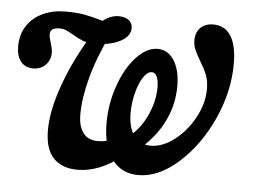

<svg xmlns="http://www.w3.org/2000/svg" viewBox="-39 -475 736 536"><g transform="rotate(5 328.5 -207.5)"><path d="M104 -91.9Q104 -148.4 131.5 -223.4Q158.9 -298.4 206.5 -374.2H254.8Q221.8 -306.5 206 -247.6Q190.3 -188.7 190.3 -143.5Q190.3 -110.5 204 -91.9Q217.7 -73.4 245.2 -73.4Q258.9 -73.4 272.6 -77Q286.3 -80.6 298.4 -87.1L316.1 -36.3Q288.7 -13.7 257.7 -1.2Q226.6 11.3 196 11.3Q151.6 11.3 127.8 -14.1Q104 -39.5 104 -91.9ZM265.3 -125.8Q265.3 -179.8 283.1 -230.6Q300.8 -281.5 329.8 -312.9Q358.9 -344.4 389.5 -344.4Q418.5 -344.4 435.9 -317.3Q453.2 -290.3 453.2 -245.2Q453.2 -188.7 425.8 -137.9Q398.4 -87.1 340.3 -44.4L325.8 -90.3Q360.5 -116.1 379.4 -156.9Q398.4 -197.6 398.4 -237.9Q398.4 -257.3 393.1 -267.7Q387.9 -278.2 379 -278.2Q366.9 -278.2 355.6 -261.3Q344.4 -244.4 337.1 -216.9Q329.8 -189.5 329.8 -159.7Q329.8 -118.5 346.4 -96Q362.9 -73.4 393.5 -73.4Q426.6 -73.4 460.1 -99.2Q493.5 -125 514.9 -164.9Q536.3 -204.8 536.3 -244.4Q536.3 -267.7 529.4 -284.7Q522.6 -301.6 509.7 -322.6Q499.2 -340.3 494.4 -352Q489.5 -363.7 489.5 -377.4Q489.5 -400 502.8 -412.9Q516.1 -425.8 538.7 -425.8Q571 -425.8 587.9 -399.2Q604.8 -372.6 604.8 -321Q604.8 -242.7 569.4 -165.3Q533.9 -87.9 478.2 -38.3Q422.6 11.3 366.1 11.3Q318.5 11.3 291.9 -25Q265.3 -61.3 265.3 -125.8ZM0.8 -317.7Q0.8 -350.8 16.9 -375.4Q33.1 -400 61.3 -412.9Q89.5 -425.8 123.4 -425.8Q156.5 -425.8 177.8 -421.8Q199.2 -417.7 224.2 -410.5Q229 -408.9 244.4 -404.8L208.1 -385.5Q224.2 -407.3 240.3 -416.5Q256.5 -425.8 273.4 -425.8Q291.1 -425.8 301.6 -417.7Q312.1 -409.7 312.1 -396Q312.1 -372.6 284.3 -358.1Q256.5 -343.5 211.3 -343.5Q192.7 -343.5 179.4 -348.8Q166.1 -354 150 -363.7Q137.1 -371 129.4 -374.2Q121.8 -377.4 112.9 -377.4Q98.4 -377.4 91.9 -373Q85.5 -368.5 85.5 -358.1Q85.5 -353.2 87.1 -347.6Q88.7 -341.9 90.3 -336.3Q91.9 -329.8 94 -322.2Q96 -314.5 96 -308.1Q96 -287.1 82.3 -273.4Q68.5 -259.7 47.6 -259.7Q25.8 -259.7 13.3 -275Q0.8 -290.3 0.8 -317.7Z"/></g></svg>

Font: Playfair Micro SmCond SmLight
Style: Italic
Weight: 360
Width: 4
Italic angle: -15.6°
Designer: Claus Eggers Sørensen
Foundry: Claus Eggers Sørensen
Version: Version 2.203;Glyphs 3.3 (3326)